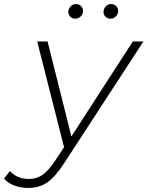

<svg xmlns="http://www.w3.org/2000/svg" viewBox="-128 -726 725 944"><path d="M577 -522 187 77Q143 145 103.5 171.5Q64 198 10 198Q-26 198 -58 186Q-90 174 -108 152L-79 115Q-44 154 15 154Q51 154 80.5 134Q110 114 143 64L187 -2L55 -522H106L223 -55L525 -522ZM208 -667Q208 -683 219 -694.5Q230 -706 246 -706Q260 -706 270 -696.5Q280 -687 280 -673Q280 -657 269 -645.5Q258 -634 242 -634Q228 -634 218 -643.5Q208 -653 208 -667ZM381 -667Q381 -683 392 -694.5Q403 -706 418 -706Q432 -706 442.5 -696.5Q453 -687 453 -673Q453 -657 441.5 -645.5Q430 -634 415 -634Q401 -634 391 -643.5Q381 -653 381 -667Z"/></svg>

Font: Idrija
Style: Italic
Weight: 300
Italic angle: -11.3°
Designer: Julieta Ulanovsky
Foundry: Julieta Ulanovsky
Version: Version 7.200